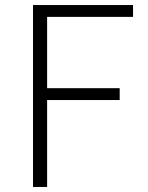

<svg xmlns="http://www.w3.org/2000/svg" viewBox="-20 -742 588 762"><path d="M111 -722H508V-675H167V-392H455V-345H167V0H111Z"/></svg>

Font: Nebula Sans Light
Style: Regular
Weight: 300
Designer: Paul D. Hunt for Adobe (as Source Sans)
Foundry: Nebula Entertainment & Broadcasting LLC
Version: Version 1.010